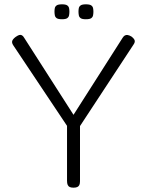

<svg xmlns="http://www.w3.org/2000/svg" viewBox="-20 -857 678 888"><path d="M588 -688Q601 -678 603 -669.5Q605 -661 597 -650L350 -274V-19Q350 -8 347 -1.5Q344 5 337.5 8Q331 11 320 11Q309 11 302.5 8Q296 5 293 -2Q290 -9 290 -21V-275L41 -648Q34 -659 36.5 -667.5Q39 -676 52 -686Q62 -693 68.5 -695Q75 -697 81 -694Q87 -691 92 -682L320 -326L547 -682Q552 -690 557.5 -693Q563 -696 570.5 -695Q578 -694 588 -688ZM377 -768Q360 -768 353 -773Q346 -778 344.5 -786.5Q343 -795 343 -803Q343 -812 344.5 -819.5Q346 -827 353 -832Q360 -837 377 -837Q395 -837 402 -832Q409 -827 410.5 -819Q412 -811 412 -803Q412 -795 410.5 -786.5Q409 -778 402 -773Q395 -768 377 -768ZM267 -768Q249 -768 242 -773Q235 -778 233.5 -786.5Q232 -795 232 -803Q232 -812 233.5 -819.5Q235 -827 242 -832Q249 -837 267 -837Q284 -837 291 -832Q298 -827 299.5 -819Q301 -811 301 -803Q301 -795 299.5 -786.5Q298 -778 291 -773Q284 -768 267 -768Z"/></svg>

Font: Fredoka Light
Style: Regular
Weight: 300
Designer: Ben Nathan
Foundry: Milena B. Brandão, Ben Nathan
Version: Version 2.001